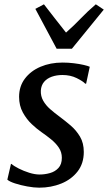

<svg xmlns="http://www.w3.org/2000/svg" viewBox="-20 -857 499 887"><path d="M377.9 -470.5H373.6Q363.6 -481.6 334.5 -496.1Q305.4 -510.5 268.8 -510.5Q241.3 -510.5 219.2 -502.6Q197.1 -494.7 183.7 -478.9Q170.3 -463.1 168.6 -438.6Q167.6 -413 179.5 -391.9Q191.4 -370.7 211.7 -352.9Q232.1 -335 255.6 -317.8Q280.5 -299.2 306.3 -277.3Q332 -255.3 349.6 -225.8Q367.1 -196.3 367.1 -155Q367.1 -101.7 338.4 -64.8Q309.8 -28 263 -9Q216.1 10 161.1 10Q136.8 10 105.9 4.3Q74.9 -1.3 49.1 -9.8Q23.4 -18.2 13.9 -27.1L30.7 -99.8H32.9Q44.2 -89.8 66.7 -78.4Q89.2 -67 115.1 -58.9Q141 -50.8 162.7 -50.8Q187.3 -50.8 210.9 -57.5Q234.5 -64.1 250.1 -81.1Q265.7 -98 265.7 -128Q265.7 -154.2 251.7 -175Q237.6 -195.9 215.9 -213.4Q194.3 -231 171.3 -246.8Q151 -260.7 126.9 -283.3Q102.9 -305.8 85.6 -337.3Q68.2 -368.8 68.2 -409.7Q68.2 -458.2 95 -493.7Q121.8 -529.3 167.2 -548.6Q212.7 -568 269 -568Q295.3 -568 321.1 -564.8Q346.8 -561.7 366.6 -557.1Q386.3 -552.5 394.7 -548.6ZM143.3 -816 183 -837.1Q208 -804.7 233.5 -772Q258.9 -739.2 285 -706.5Q322 -739.2 353.4 -772Q384.8 -804.7 422.6 -837.1L459.4 -812.6L312.1 -631.8H241.7Z"/></svg>

Font: Merriweather 7pt Light
Style: Italic
Weight: 300
Italic angle: -7.8°
Designer: Eben Sorkin
Foundry: Eben Sorkin
Version: Version 2.200;gftools[0.9.31]